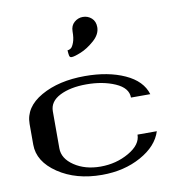

<svg xmlns="http://www.w3.org/2000/svg" viewBox="-86 -874 922 957"><g transform="rotate(-10 375.0 -396.0)"><path d="M333 -729.5Q333 -758.8 352.1 -775.4Q371.1 -792 395.5 -792Q420.9 -792 439.5 -775.4Q458 -758.8 458 -729.5Q458 -693.4 422.9 -662.6Q387.7 -631.8 354 -618.2Q320.3 -604.5 306.6 -604.5Q301.8 -604.5 298.8 -606.9Q295.9 -609.4 294.9 -614.3Q293.9 -619.1 293.5 -623Q293 -627 292.5 -633.3Q292 -639.6 292 -641.6Q300.8 -641.6 309.1 -647.5Q317.4 -653.3 325.2 -674.3Q333 -695.3 333 -729.5ZM660.2 -354.5H562.5Q562.5 -403.3 500 -430.7Q437.5 -458 354.5 -458Q273.4 -458 220.2 -431.2Q167 -404.3 167 -354.5V-167Q167 -115.2 221.7 -78.6Q276.4 -42 354.5 -42Q433.6 -42 498 -79.1Q562.5 -116.2 562.5 -167H660.2Q637.7 -94.7 552.2 -47.4Q466.8 0 354.5 0Q223.6 0 132.8 -61Q42 -122.1 42 -208V-312.5Q42 -397.5 131.8 -448.7Q221.7 -500 354.5 -500Q471.7 -500 555.7 -461.9Q639.6 -423.8 660.2 -354.5Z"/></g></svg>

Font: okolaks
Style: Bold
Weight: 600
Width: 8
Version: Version 000.6.0